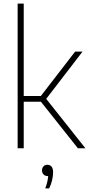

<svg xmlns="http://www.w3.org/2000/svg" viewBox="-20 -828 497 1072"><path d="M78.5 0V-808H112.5V-292H208L399.5 -540H441L238 -276L457 0H415L208.5 -260H112.5V0ZM232.5 224Q240.5 203 244.2 186.2Q248 169.5 249 155H245.5Q232 155 223.2 146Q214.5 137 214.5 123Q214.5 109.5 222.8 100.8Q231 92 243.5 92Q276.5 92 276.5 135Q276.5 153 271.2 176.8Q266 200.5 254.5 224Z"/></svg>

Font: Encode Sans SemiCondensed SemiCondensed Thin
Style: Regular
Weight: 100
Width: 4
Designer: Multiple Designers
Foundry: Impallari Type
Version: Version 3.000; ttfautohint (v1.8.3) -l 8 -r 50 -G 200 -x 14 